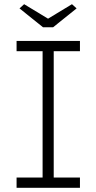

<svg xmlns="http://www.w3.org/2000/svg" viewBox="-20 -895 458 915"><path d="M59 0V-49H183V-651H59V-700H361V-651H236V-49H361V0ZM185 -765 73 -855 95 -875 209 -806 323 -875 345 -855 233 -765Z"/></svg>

Font: Readex Pro ExtraLight
Style: Regular
Weight: 200
Designer: Bonnie Shaver-Troup, Thomas Jockin
Foundry: Lexend
Version: Version 1.203; ttfautohint (v1.8.3)